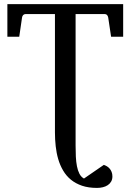

<svg xmlns="http://www.w3.org/2000/svg" viewBox="-20 -691 639 940"><path d="M350.1 21Q350.1 49.8 351.3 75.7Q352.5 101.6 356.7 122.8Q360.8 144 368.9 159.7Q377 175.3 391.1 183.1L488.3 116.2Q495.6 118.7 503.2 123Q510.7 127.4 516.6 134.3Q522.5 141.1 526.4 150.6Q530.3 160.2 530.3 172.9Q530.3 187 524.2 197.8Q518.1 208.5 507.8 215.3Q497.6 222.2 483.9 225.6Q470.2 229 455.1 229Q413.1 229 381.6 218.3Q350.1 207.5 327.1 188.7Q304.2 169.9 289.1 144Q273.9 118.2 265.1 88.1Q256.3 58.1 252.7 24.9Q249 -8.3 249 -42V-622.1H105Q98.1 -622.1 93.5 -617.4Q88.9 -612.8 87.9 -605L74.2 -511.2H16.1V-670.9H583V-511.2H523.9L509.8 -605Q508.3 -612.8 504.2 -617.4Q500 -622.1 493.2 -622.1H350.1Z"/></svg>

Font: Charis SIL
Style: Regular
Weight: 400
Foundry: SIL International
Version: Version 4.112